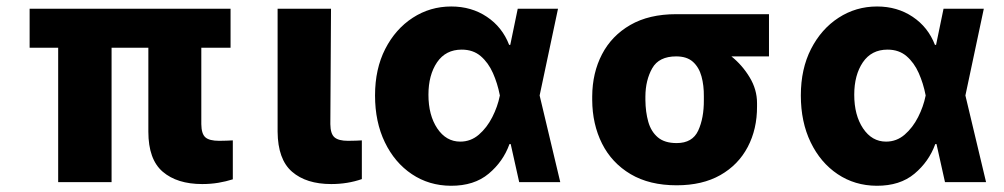

<svg xmlns="http://www.w3.org/2000/svg" viewBox="-20 -573 3159 604"><path d="M705.3 -545.5V-422.9H613.3V-182.5Q613.6 -152 626.1 -141Q638.5 -130 669.7 -130Q682.5 -130 693.2 -130.5Q703.8 -131 712.4 -131.4V-8.9Q691.1 -2.1 666.9 2Q642.8 6 616.1 6Q537.3 6 492 -32.7Q446.7 -71.4 446.7 -158.7V-422.9H331V0H163V-422.9H73.2V-545.5Z M853.3 -545.5H1021.3L1019.2 -182.5Q1019.5 -152 1032.3 -141Q1045.1 -130 1074.6 -130Q1090.2 -130 1099.6 -130.5Q1109 -131 1118.3 -131.4V-9.6Q1073.5 6 1022 6Q943.5 6 898.8 -32.7Q854 -71.4 853.3 -158.7Z M1398.4 11.4Q1329.5 11 1275.6 -25.2Q1221.6 -61.4 1190.7 -125.4Q1159.8 -189.3 1159.8 -272.7Q1159.8 -356.2 1191.9 -419Q1224.1 -481.9 1278.6 -517.2Q1333.1 -552.6 1399.5 -552.6Q1463.1 -552.6 1511.5 -520.2Q1560 -487.9 1581.7 -431.8H1585.2L1608.7 -545.5H1735.4L1677.6 -272.7L1742.5 0H1613.3L1586.6 -119.7H1582.7Q1562.9 -64.6 1517.2 -26.5Q1471.6 11.7 1398.4 11.4ZM1552.6 -272.7 1552.2 -274.1Q1545.1 -310.7 1530.7 -343.2Q1516.3 -375.7 1492.4 -396.3Q1468.4 -416.9 1432.5 -416.9Q1382.1 -416.9 1354.9 -377Q1327.8 -337 1327.8 -274.9Q1327.8 -210.6 1355.6 -169Q1383.5 -127.5 1427.9 -127.5Q1460.9 -127.5 1486.3 -149.3Q1511.7 -171.2 1528.6 -204.4Q1545.5 -237.6 1552.2 -271.3Z M1843 -258.5V-269.9Q1843.4 -343.8 1873.8 -402.2Q1904.1 -460.6 1962.9 -494.5Q2021.7 -528.4 2107.2 -528.4H2399.1V-395.6H2280.9Q2315 -368.3 2338.2 -329.9Q2361.5 -291.5 2361.5 -248.6V-238.6Q2361.9 -166.9 2332.2 -110.6Q2302.6 -54.3 2246.1 -22.2Q2189.6 9.9 2108.7 9.9Q2023.1 9.9 1963.8 -25.2Q1904.5 -60.4 1873.9 -121.3Q1843.4 -182.2 1843 -258.5ZM2010.3 -269.9V-258.5Q2010.7 -220.5 2019.4 -189.8Q2028.1 -159.1 2049.4 -141Q2070.7 -122.9 2108.7 -122.9Q2158.4 -122.9 2176.5 -162.3Q2194.6 -201.7 2194.2 -258.5V-269.9Q2194.6 -304 2186.8 -332.6Q2179 -361.2 2160 -378.4Q2141 -395.6 2107.2 -395.6Q2052.9 -395.6 2031.8 -358.3Q2010.7 -321 2010.3 -269.9Z M2737.9 11.4Q2669 11 2615.1 -25.2Q2561.1 -61.4 2530.2 -125.4Q2499.3 -189.3 2499.3 -272.7Q2499.3 -356.2 2531.4 -419Q2563.6 -481.9 2618.1 -517.2Q2672.6 -552.6 2739 -552.6Q2802.6 -552.6 2851 -520.2Q2899.5 -487.9 2921.2 -431.8H2924.7L2948.2 -545.5H3074.9L3017 -272.7L3082 0H2952.8L2926.1 -119.7H2922.2Q2902.3 -64.6 2856.7 -26.5Q2811.1 11.7 2737.9 11.4ZM2892 -272.7 2891.7 -274.1Q2884.6 -310.7 2870.2 -343.2Q2855.8 -375.7 2831.9 -396.3Q2807.9 -416.9 2772 -416.9Q2721.6 -416.9 2694.4 -377Q2667.3 -337 2667.3 -274.9Q2667.3 -210.6 2695.1 -169Q2723 -127.5 2767.4 -127.5Q2800.4 -127.5 2825.8 -149.3Q2851.2 -171.2 2868.1 -204.4Q2884.9 -237.6 2891.7 -271.3Z"/></svg>

Font: Inter UI Extra Bold
Style: Regular
Weight: 800
Designer: Rasmus Andersson
Foundry: rsms
Version: 3.2;8d6f07862